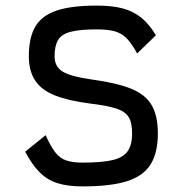

<svg xmlns="http://www.w3.org/2000/svg" viewBox="-20 -652 640 686"><path d="M275 14Q222 14 185.5 2.5Q149 -9 121.5 -36.5Q94 -64 70 -110L143 -169Q160 -131 176.5 -109Q193 -87 216 -79Q239 -71 275 -71Q346 -71 384 -80.5Q422 -90 437 -113Q452 -136 452 -175Q452 -214 439.5 -234Q427 -254 394.5 -264.5Q362 -275 302 -282Q225 -292 176.5 -311Q128 -330 105.5 -364.5Q83 -399 83 -451Q83 -518 106.5 -557.5Q130 -597 183 -614.5Q236 -632 325 -632Q381 -632 418.5 -622Q456 -612 484.5 -589Q513 -566 537 -526L470 -461Q451 -496 433 -514.5Q415 -533 390.5 -540Q366 -547 325 -547Q266 -547 233 -538.5Q200 -530 187.5 -509Q175 -488 175 -451Q175 -413 205 -395.5Q235 -378 308 -368Q396 -356 447.5 -335.5Q499 -315 521.5 -277Q544 -239 544 -175Q544 -106 518 -64.5Q492 -23 433.5 -4.5Q375 14 275 14Z"/></svg>

Font: Victor Mono SemiBold
Style: Regular
Weight: 600
Monospace: yes
Designer: Rune Bjørnerås
Version: Version 1.561;gftools[0.9.30]